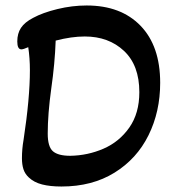

<svg xmlns="http://www.w3.org/2000/svg" viewBox="-20 -667 644 700"><path d="M85 -20Q71 -33 65.5 -50Q60 -67 60 -90Q60 -124 66 -158Q89 -309 89 -411Q89 -455 83 -495Q65 -487 58 -487Q43 -487 43 -516Q43 -545 56.5 -565.5Q70 -586 101 -602Q136 -621 189.5 -634Q243 -647 296 -647Q421 -647 492.5 -573Q564 -499 564 -365Q564 -260 521.5 -174Q479 -88 397.5 -37.5Q316 13 204 13Q163 13 133.5 5.5Q104 -2 85 -20ZM488 -331Q488 -429 432 -481.5Q376 -534 289 -534Q241 -534 183 -519Q180 -435 167 -345Q154 -251 154 -180Q154 -132 173 -115.5Q192 -99 236 -99Q300 -100 357.5 -125Q415 -150 451.5 -202Q488 -254 488 -331Z"/></svg>

Font: AkayaTelivigala
Style: Regular
Weight: 400
Designer: Vaishnavi Murthy Yerkadithaya ( vaishnavimurthy@gmail.com ), Juan Luis Blanco Aristondo ( juan@blancoletters.com )
Version: Version 1.000